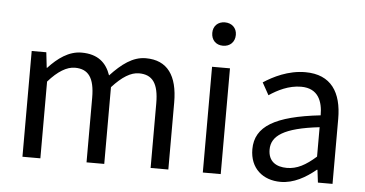

<svg xmlns="http://www.w3.org/2000/svg" viewBox="-53 -872 1869 982"><g transform="rotate(5 882.0 -381.0)"><path d="M92 0H184V-394C233 -450 279 -477 320 -477C389 -477 421 -434 421 -332V0H512V-394C563 -450 607 -477 649 -477C718 -477 750 -434 750 -332V0H841V-344C841 -482 788 -557 677 -557C610 -557 554 -514 497 -453C475 -517 431 -557 347 -557C282 -557 226 -516 178 -464H176L167 -543H92Z M1018 0H1110V-543H1018ZM1064 -655C1100 -655 1125 -679 1125 -716C1125 -751 1100 -775 1064 -775C1028 -775 1004 -751 1004 -716C1004 -679 1028 -655 1064 -655Z M1418 13C1485 13 1546 -22 1598 -65H1601L1609 0H1684V-334C1684 -469 1629 -557 1496 -557C1408 -557 1332 -518 1283 -486L1318 -423C1361 -452 1418 -481 1481 -481C1570 -481 1593 -414 1593 -344C1362 -318 1260 -259 1260 -141C1260 -43 1327 13 1418 13ZM1444 -61C1390 -61 1348 -85 1348 -147C1348 -217 1410 -262 1593 -283V-132C1540 -85 1496 -61 1444 -61Z"/></g></svg>

Font: GenYoGothic2 TW R
Style: Regular
Weight: 400
Version: Version 2.100;PS 2.1;hotconv 16.6.51;makeotf.lib2.5.65220 DE